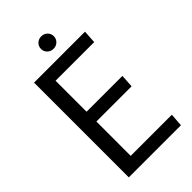

<svg xmlns="http://www.w3.org/2000/svg" viewBox="-263 -960 1043 1043"><g transform="rotate(-45 258.5 -439.0)"><path d="M71.6 -728H463L458.3 -652.6H161.6V-414.5H436.8L432.1 -339.1H161.6V-75.4H477.6L471.9 0H71.6ZM276.8 -782.9Q255.7 -782.9 241.6 -796.8Q227.6 -810.6 227.6 -830.6Q227.6 -850.5 241.6 -864.3Q255.7 -878.2 276.8 -878.2Q297.9 -878.2 311.9 -864.3Q325.9 -850.5 325.9 -830.6Q325.9 -810.6 311.9 -796.8Q297.9 -782.9 276.8 -782.9Z"/></g></svg>

Font: Murecho Thin
Style: Regular
Weight: 100
Designer: Neil Summerour
Foundry: Positype
Version: Version 1.010